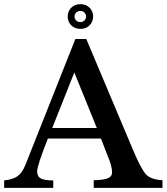

<svg xmlns="http://www.w3.org/2000/svg" viewBox="-28 -910 807 930"><path d="M492 -159 461 -239H204Q152 -108 152 -80Q152 -55 170 -45.5Q188 -36 230 -36V0H-8V-36Q35 -41 57 -56.5Q79 -72 95 -111L337 -721H390L615 -187Q656 -89 680 -64.5Q704 -40 759 -37V0H426V-37Q474 -38 494.5 -46.5Q515 -55 515 -76Q515 -105 492 -159ZM332 -559 225 -290H441ZM362 -890Q388 -890 405.5 -873Q423 -856 423 -830Q423 -804 405.5 -787Q388 -770 362 -770Q335 -770 317.5 -787Q300 -804 300 -830Q300 -856 317.5 -873Q335 -890 362 -890ZM362 -857Q349 -857 341 -849Q333 -841 333 -830Q333 -819 341 -811Q349 -803 362 -803Q373 -803 381 -811Q389 -819 389 -830Q389 -841 381 -849Q373 -857 362 -857Z"/></svg>

Font: Kolar Light
Style: Regular
Weight: 300
Designer: Ramakrishna Saiteja (Kannada); Shiva Nallaperumal (Latin)
Foundry: Indian Type Foundry
Version: Version 1.001;PS 1.0;hotconv 1.0.88;makeotf.lib2.5.647800